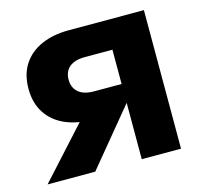

<svg xmlns="http://www.w3.org/2000/svg" viewBox="-82 -611 730 699"><g transform="rotate(-15 282.5 -261.0)"><path d="M369.5 0V-227.5H305.9L287.1 -185.6H232.9Q174.9 -185.6 130.7 -205.2Q86.6 -224.7 62.1 -262.5Q37.5 -300.2 37.5 -353.9Q37.5 -408.6 62.1 -445.8Q86.6 -483.1 130.7 -502.6Q174.9 -522.2 232.9 -522.2H517.5V0ZM14.5 0 252.6 -262.1 405.8 -256.3 194.2 0ZM266.1 -283.5H369.5V-412.7H266.1Q227.1 -412.7 207.1 -395.8Q187.1 -378.9 187.1 -348.1Q187.1 -318.1 207.1 -300.8Q227.1 -283.5 266.1 -283.5Z"/></g></svg>

Font: TikTok Sans Light
Style: Regular
Weight: 300
Version: Version 4.000